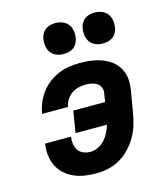

<svg xmlns="http://www.w3.org/2000/svg" viewBox="-114 -848 827 945"><g transform="rotate(-15 300.0 -375.5)"><path d="M259 8Q229 8 200.5 3.5Q172 -1 146.5 -12.5Q121 -24 100.5 -42.5Q80 -61 68 -86Q56 -111 52.5 -140Q49 -169 54 -199H186Q183 -181 185.5 -162.5Q188 -144 197.5 -130Q207 -116 223.5 -109Q240 -102 259 -102Q279 -102 298.5 -111Q318 -120 332.5 -136Q347 -152 356.5 -171Q366 -190 372 -210H212L230 -320H392L399 -362Q402 -378 396.5 -392Q391 -406 379 -414Q367 -422 352 -425Q337 -428 321 -428Q303 -428 284.5 -423.5Q266 -419 250 -408Q234 -397 223.5 -380.5Q213 -364 210 -345Q210 -345 210 -344.5Q210 -344 210 -344H78Q78 -345 78 -346Q78 -347 78 -347Q83 -375 94 -401Q105 -427 122.5 -450Q140 -473 163.5 -490.5Q187 -508 213 -519Q239 -530 266.5 -534Q294 -538 321 -538Q343 -538 364.5 -536Q386 -534 406.5 -529Q427 -524 446 -515.5Q465 -507 481 -494.5Q497 -482 508.5 -465.5Q520 -449 526.5 -429Q533 -409 533 -387.5Q533 -366 530 -344L511 -234Q506 -203 497 -173Q488 -143 471.5 -114.5Q455 -86 432 -62Q409 -38 380.5 -21.5Q352 -5 320.5 1.5Q289 8 259 8ZM456 -601Q437 -601 420 -608Q403 -615 392.5 -629Q382 -643 379 -661.5Q376 -680 379 -699Q381 -712 388 -724.5Q395 -737 406 -745Q417 -753 430 -756Q443 -759 456 -759Q475 -759 492.5 -752Q510 -745 520.5 -731Q531 -717 534 -698.5Q537 -680 534 -661Q532 -648 525 -635.5Q518 -623 507 -615Q496 -607 482.5 -604Q469 -601 456 -601ZM256 -601Q237 -601 220 -608Q203 -615 192.5 -629Q182 -643 179 -661.5Q176 -680 179 -699Q181 -712 188 -724.5Q195 -737 206 -745Q217 -753 230 -756Q243 -759 256 -759Q275 -759 292.5 -752Q310 -745 320.5 -731Q331 -717 334 -698.5Q337 -680 334 -661Q332 -648 325 -635.5Q318 -623 307 -615Q296 -607 282.5 -604Q269 -601 256 -601Z"/></g></svg>

Font: Iosevka Curly XBdEx
Style: Italic
Weight: 800
Width: 7
Italic angle: -9°
Monospace: yes
Designer: Belleve Invis
Foundry: Belleve Invis
Version: Version 11.1.0; ttfautohint (v1.8.3)